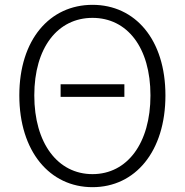

<svg xmlns="http://www.w3.org/2000/svg" viewBox="-20 -762 766 795"><path d="M231 -361H495V-413H231ZM363 13C540 13 665 -135 665 -367C665 -598 540 -742 363 -742C186 -742 60 -598 60 -367C60 -135 186 13 363 13ZM363 -41C219 -41 122 -169 122 -367C122 -565 219 -688 363 -688C507 -688 603 -565 603 -367C603 -169 507 -41 363 -41Z"/></svg>

Font: Noto Sans CJK SC Light
Style: Regular
Weight: 300
Designer: Ryoko NISHIZUKA 西塚涼子 (kana, bopomofo & ideographs); Paul D. Hunt (Latin, Greek & Cyrillic); Sandoll Communications 산돌커뮤니
Foundry: Adobe
Version: Version 2.004;hotconv 1.0.118;makeotfexe 2.5.65603